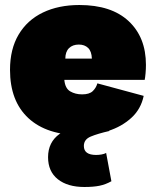

<svg xmlns="http://www.w3.org/2000/svg" viewBox="-20 -530 620 767"><path d="M303 10Q167 10 93.5 -58Q20 -126 20 -251Q20 -334 54.5 -392Q89 -450 151.5 -480Q214 -510 297 -510Q425 -510 494 -445.5Q563 -381 563 -271Q563 -255 561.5 -237.5Q560 -220 558 -211H237Q240 -177 260.5 -165Q281 -153 308 -153Q337 -153 350.5 -166Q364 -179 369 -197L554 -147Q543 -94 504.5 -59Q466 -24 412.5 -7Q359 10 303 10ZM241 -296H347Q346 -325 332 -338.5Q318 -352 295 -352Q270 -352 255.5 -337.5Q241 -323 241 -296ZM317 217Q250 217 211 186Q172 155 172 98Q172 38 218 5Q264 -28 336 -29L418 -7Q370 4 342.5 15.5Q315 27 315 53Q315 89 364 89Q375 89 386 87Q397 85 404 81L425 194Q402 207 377.5 212Q353 217 317 217Z"/></svg>

Font: Prodigy Sans Black
Style: Regular
Weight: 900
Designer: Wei Huang
Foundry: Wei Huang
Version: Version 1.003; ttfautohint (v1.8.3)